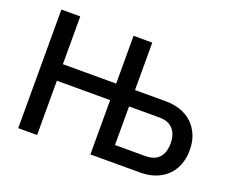

<svg xmlns="http://www.w3.org/2000/svg" viewBox="-115 -895 1287 1080"><g transform="rotate(20 528.5 -355.0)"><path d="M82 -710H195V-424H514V-710H626V-426H812Q858 -426 898.5 -412Q939 -398 968 -371Q997 -344 1014 -304.5Q1031 -265 1031 -214Q1031 -162 1014.5 -122Q998 -82 968.5 -55Q939 -28 899.5 -14Q860 0 814 0H514V-325H195V0H82ZM808 -97Q862 -97 889.5 -127Q917 -157 917 -212Q917 -266 889.5 -297Q862 -328 808 -328H626V-97Z"/></g></svg>

Font: IngvarSans
Style: Regular
Weight: 600
Version: Version 3.000